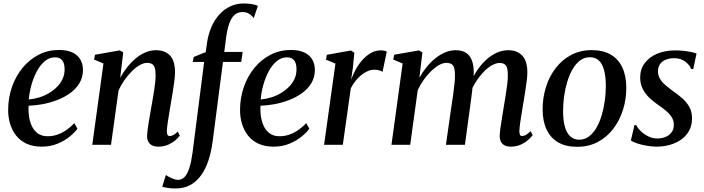

<svg xmlns="http://www.w3.org/2000/svg" viewBox="-20 -835 4060 1107"><path d="M426.5 -93Q412 -72.5 382.8 -48.2Q353.5 -24 312.2 -6.8Q271 10.5 220 10.5Q169 10.5 132.2 -7Q95.5 -24.5 72.2 -54.5Q49 -84.5 37.8 -122.8Q26.5 -161 27 -202.5Q27.5 -273 49.5 -335.2Q71.5 -397.5 111 -445Q150.5 -492.5 203.8 -519.8Q257 -547 320 -547Q367.5 -547 398 -532.2Q428.5 -517.5 443.2 -492Q458 -466.5 458.5 -433.5Q458.5 -389.5 438.2 -355.8Q418 -322 384 -297.8Q350 -273.5 308.8 -257.8Q267.5 -242 224.8 -234.2Q182 -226.5 145 -225.5Q143 -191.5 148 -160Q153 -128.5 165.8 -103.8Q178.5 -79 200.5 -64.2Q222.5 -49.5 254 -49.5Q285 -49.5 312.2 -59.2Q339.5 -69 363.8 -86Q388 -103 408.5 -125ZM298 -504.5Q265 -504.5 238.5 -482.5Q212 -460.5 192.8 -424.8Q173.5 -389 161.5 -346.2Q149.5 -303.5 146 -261.5Q176 -264 206 -273.2Q236 -282.5 262.5 -298.2Q289 -314 309.5 -334.8Q330 -355.5 341.5 -381.2Q353 -407 352.5 -436Q352.5 -470.5 338.5 -487.5Q324.5 -504.5 298 -504.5Z M673 -386.5Q690.5 -418.5 713.2 -447.2Q736 -476 762.5 -498.2Q789 -520.5 818.5 -533Q848 -545.5 879.5 -545.5Q931.5 -545.5 960.2 -515Q989 -484.5 989 -418Q989 -397.5 985.2 -367.5Q981.5 -337.5 976 -304.5Q970.5 -271.5 965.5 -241.5Q961 -214 955.8 -184Q950.5 -154 946.8 -126.8Q943 -99.5 942 -80.5Q942 -64 946.2 -57.2Q950.5 -50.5 958 -50.5Q967.5 -50.5 979 -56.2Q990.5 -62 1005 -76.5L1016.5 -53Q1009.5 -42.5 992.5 -27.5Q975.5 -12.5 950.5 -1Q925.5 10.5 892.5 10.5Q871 10.5 856.5 3Q842 -4.5 834.8 -18.5Q827.5 -32.5 828 -53Q828.5 -65.5 830.8 -85Q833 -104.5 837 -127.8Q841 -151 845.2 -175.8Q849.5 -200.5 853.5 -223.5Q857.5 -246.5 861.8 -271Q866 -295.5 869.5 -319.5Q873 -343.5 875.2 -365Q877.5 -386.5 877 -404Q877 -429.5 872.2 -444.5Q867.5 -459.5 856.5 -466Q845.5 -472.5 827.5 -472.5Q808 -472.5 785.2 -459.5Q762.5 -446.5 740 -424Q717.5 -401.5 697.5 -373Q677.5 -344.5 663.5 -313.5L620 0H512L576.5 -469L522.5 -491.5L528 -519.5L670.5 -544.5L690.5 -532.5Z M1174 -590Q1181.5 -639.5 1199.5 -680.5Q1217.5 -721.5 1244.8 -751.5Q1272 -781.5 1307.5 -798.2Q1343 -815 1384.5 -815Q1407.5 -815 1428.2 -812Q1449 -809 1467 -801.5L1443 -731Q1434 -743 1417.8 -754.5Q1401.5 -766 1377 -765.5Q1351 -765.5 1332.5 -749.2Q1314 -733 1302.2 -700.8Q1290.5 -668.5 1284 -621L1273 -535.5H1379L1371 -478H1265.5L1206.5 -23Q1198.5 39.5 1181.8 90Q1165 140.5 1138.8 176.5Q1112.5 212.5 1076.5 232Q1040.5 251.5 994 251.5Q970 252 949.5 248.8Q929 245.5 915.5 241.5L936.5 173.5Q941.5 178 953.8 184.8Q966 191.5 980.2 196.8Q994.5 202 1006 202Q1029 202 1045 184.5Q1061 167 1072 132.5Q1083 98 1090 46L1157 -478H1091L1097 -506.5L1166 -534.5Z M1763.5 -93Q1749 -72.5 1719.8 -48.2Q1690.5 -24 1649.2 -6.8Q1608 10.5 1557 10.5Q1506 10.5 1469.2 -7Q1432.5 -24.5 1409.2 -54.5Q1386 -84.5 1374.8 -122.8Q1363.5 -161 1364 -202.5Q1364.5 -273 1386.5 -335.2Q1408.5 -397.5 1448 -445Q1487.5 -492.5 1540.8 -519.8Q1594 -547 1657 -547Q1704.5 -547 1735 -532.2Q1765.5 -517.5 1780.2 -492Q1795 -466.5 1795.5 -433.5Q1795.5 -389.5 1775.2 -355.8Q1755 -322 1721 -297.8Q1687 -273.5 1645.8 -257.8Q1604.5 -242 1561.8 -234.2Q1519 -226.5 1482 -225.5Q1480 -191.5 1485 -160Q1490 -128.5 1502.8 -103.8Q1515.5 -79 1537.5 -64.2Q1559.5 -49.5 1591 -49.5Q1622 -49.5 1649.2 -59.2Q1676.5 -69 1700.8 -86Q1725 -103 1745.5 -125ZM1635 -504.5Q1602 -504.5 1575.5 -482.5Q1549 -460.5 1529.8 -424.8Q1510.5 -389 1498.5 -346.2Q1486.5 -303.5 1483 -261.5Q1513 -264 1543 -273.2Q1573 -282.5 1599.5 -298.2Q1626 -314 1646.5 -334.8Q1667 -355.5 1678.5 -381.2Q1690 -407 1689.5 -436Q1689.5 -470.5 1675.5 -487.5Q1661.5 -504.5 1635 -504.5Z M1848.5 0 1914 -468.5 1859.5 -491 1864.5 -519 2003 -544 2023 -531 2014.5 -444 2004.5 -375.5Q2014.5 -404.5 2031 -434.5Q2047.5 -464.5 2069.5 -489.2Q2091.5 -514 2118 -529.2Q2144.5 -544.5 2174 -544.5Q2187 -544.5 2196.2 -542.5Q2205.5 -540.5 2210 -537L2185.5 -420.5Q2181 -425 2168 -429Q2155 -433 2138 -433Q2117.5 -433 2097.8 -424Q2078 -415 2060 -399.8Q2042 -384.5 2027.2 -365.2Q2012.5 -346 2002.5 -325.5L1956.5 0Z M2415.5 -532.5 2398 -386.5Q2415.5 -418.5 2438.5 -447Q2461.5 -475.5 2488.8 -497.8Q2516 -520 2546 -532.8Q2576 -545.5 2607.5 -545.5Q2643.5 -545.5 2666.5 -530.8Q2689.5 -516 2700.8 -486.5Q2712 -457 2711.5 -411.5Q2711.5 -405 2710.5 -394.5Q2709.5 -384 2708.2 -372Q2707 -360 2705 -347L2690.5 -353Q2708.5 -396.5 2732.8 -431.8Q2757 -467 2785.5 -492.5Q2814 -518 2845.8 -531.8Q2877.5 -545.5 2911 -545.5Q2962 -545.5 2991.2 -514.2Q3020.5 -483 3020.5 -417.5Q3020.5 -397.5 3016.8 -367.8Q3013 -338 3007.8 -305Q3002.5 -272 2997.5 -241.5Q2993 -214 2988 -184Q2983 -154 2979.2 -127Q2975.5 -100 2974.5 -80.5Q2974.5 -64 2978.2 -57.2Q2982 -50.5 2990 -50.5Q3000.5 -50.5 3012 -57Q3023.5 -63.5 3039.5 -79L3051 -56Q3043.5 -45 3026.5 -29.5Q3009.5 -14 2984 -1.8Q2958.5 10.5 2925.5 10.5Q2903.5 10.5 2889 3Q2874.5 -4.5 2867.8 -18.8Q2861 -33 2861 -53Q2861.5 -69.5 2865.5 -98Q2869.5 -126.5 2875 -159.8Q2880.5 -193 2885.5 -224.5Q2890.5 -255 2895.8 -287.5Q2901 -320 2904.8 -350.5Q2908.5 -381 2908 -404Q2908 -442.5 2897 -457.2Q2886 -472 2860 -472Q2840 -472 2816 -458.5Q2792 -445 2768 -420Q2744 -395 2722.8 -361.5Q2701.5 -328 2686.5 -288L2706.5 -357Q2705 -337 2702.8 -315.5Q2700.5 -294 2697.5 -272.5Q2694.5 -251 2692 -230.5L2660.5 0H2551L2583 -223.5Q2588 -254 2592.5 -287.2Q2597 -320.5 2600.2 -350.8Q2603.5 -381 2603 -403.5Q2603 -443 2592 -457.8Q2581 -472.5 2553 -472.5Q2533.5 -472.5 2511 -459.8Q2488.5 -447 2465.8 -425Q2443 -403 2423 -374.8Q2403 -346.5 2388.5 -315.5L2345 0H2237L2301.5 -469L2247.5 -491.5L2253 -519.5L2395.5 -544.5Z M3391.5 -546Q3457 -546 3501.2 -520.2Q3545.5 -494.5 3568.2 -445.8Q3591 -397 3591 -328Q3591 -262.5 3571.8 -201.5Q3552.5 -140.5 3516 -92.5Q3479.5 -44.5 3426.8 -16.5Q3374 11.5 3307.5 11.5Q3242.5 11.5 3198.2 -14.2Q3154 -40 3131.2 -88.5Q3108.5 -137 3108.5 -204.5Q3108.5 -271.5 3127.8 -333Q3147 -394.5 3184 -442.5Q3221 -490.5 3273.2 -518.2Q3325.5 -546 3391.5 -546ZM3381 -505Q3348.5 -505 3323.5 -485.8Q3298.5 -466.5 3280.2 -434Q3262 -401.5 3250 -361.2Q3238 -321 3232.2 -278Q3226.5 -235 3226.5 -195Q3226.5 -139 3237.5 -102.2Q3248.5 -65.5 3269.2 -47.5Q3290 -29.5 3320 -29.5Q3351.5 -29.5 3376.5 -48.8Q3401.5 -68 3419.8 -100.2Q3438 -132.5 3449.8 -172.8Q3461.5 -213 3467.2 -255.8Q3473 -298.5 3473 -338.5Q3473 -391 3463.5 -428.2Q3454 -465.5 3433.8 -485.2Q3413.5 -505 3381 -505Z M3977 -437H3965Q3957 -460 3931 -479.8Q3905 -499.5 3867 -499.5Q3840.5 -499.5 3819.8 -491.2Q3799 -483 3786.8 -467Q3774.5 -451 3773.5 -427Q3773 -402.5 3784.2 -382.5Q3795.5 -362.5 3815.5 -345.2Q3835.5 -328 3859.5 -310.5Q3889 -290 3914 -268Q3939 -246 3954.5 -218.5Q3970 -191 3970 -153Q3970 -113 3953.8 -82.5Q3937.5 -52 3909 -31.5Q3880.5 -11 3843.8 -0.2Q3807 10.5 3765 10.5Q3737.5 10.5 3707 5Q3676.5 -0.5 3652 -8.8Q3627.5 -17 3617.5 -25.5L3638 -113.5H3648.5Q3658 -94.5 3676.8 -76.8Q3695.5 -59 3719.8 -47.8Q3744 -36.5 3770 -36.5Q3794.5 -36.5 3816 -45Q3837.5 -53.5 3851.2 -71Q3865 -88.5 3865 -115.5Q3865 -141 3851.8 -161Q3838.5 -181 3817.5 -198.2Q3796.5 -215.5 3771.5 -232.5Q3749 -248 3725.8 -269.5Q3702.5 -291 3686.8 -320.2Q3671 -349.5 3671 -388.5Q3671 -436.5 3697.5 -471.5Q3724 -506.5 3769.5 -525.5Q3815 -544.5 3872.5 -544.5Q3898 -544.5 3922.5 -541.8Q3947 -539 3966.5 -534.8Q3986 -530.5 3996 -526.5Z"/></svg>

Font: Merriweather 72pt Medium
Style: Italic
Weight: 500
Italic angle: -7.8°
Version: Version 2.101